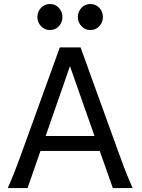

<svg xmlns="http://www.w3.org/2000/svg" viewBox="-20 -953 721 973"><path d="M119.6 0H19.5Q32.7 -29.8 47.9 -67.4Q63 -105 87.9 -173.3L283.2 -712.9H388.2L583.5 -173.3Q607.9 -105.5 623.5 -67.4Q639.2 -29.3 651.9 0H551.8L485.4 -188H185.1ZM459 -263.7 334.5 -617.7 211.4 -263.7ZM374.5 -866.7Q374.5 -894 392.8 -913.3Q411.1 -932.6 438 -932.6Q465.3 -932.6 483.4 -913.3Q501.5 -894 501.5 -866.7Q501.5 -839.8 483.4 -820.3Q465.3 -800.8 438 -800.8Q411.1 -800.8 392.8 -820.3Q374.5 -839.8 374.5 -866.7ZM169.4 -866.7Q169.4 -894 187.7 -913.3Q206.1 -932.6 232.9 -932.6Q260.3 -932.6 278.3 -913.3Q296.4 -894 296.4 -866.7Q296.4 -839.8 278.3 -820.3Q260.3 -800.8 232.9 -800.8Q206.1 -800.8 187.7 -820.3Q169.4 -839.8 169.4 -866.7Z"/></svg>

Font: Kanchenjunga
Style: Regular
Weight: 400
Designer: Becca Hirsbrunner Spalinger
Foundry: SIL International
Version: Version 2.001